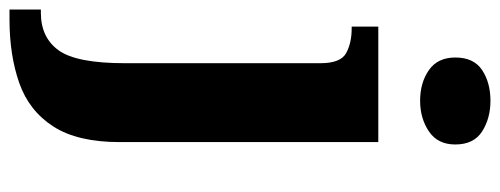

<svg xmlns="http://www.w3.org/2000/svg" viewBox="-366 -468 1052 404"><g transform="rotate(90 160.0 -266.0)"><path d="M170 -624Q132 -624 105.5 -642.5Q79 -661 79 -698Q79 -737 105.5 -754.5Q132 -772 170 -772Q207 -772 234.5 -754.5Q262 -737 262 -698Q262 -661 234.5 -642.5Q207 -624 170 -624ZM-22 240V174H-15Q37 174 64 136.5Q91 99 91 -3V-414Q91 -457 69.5 -468.5Q48 -480 18 -480H14V-536H257V8Q257 97 224 148Q191 199 132.5 219.5Q74 240 -1 240Z"/></g></svg>

Font: Noto Serif Ethiopic SemiCondensed ExtraBold
Style: Regular
Weight: 800
Width: 4
Designer: Monotype Design Team
Foundry: Monotype Imaging Inc.
Version: Version 2.102; ttfautohint (v1.8.4.7-5d5b)